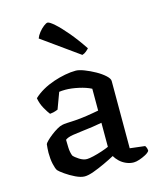

<svg xmlns="http://www.w3.org/2000/svg" viewBox="-114 -840 768 926"><g transform="rotate(-15 270.0 -377.5)"><path d="M194 4Q175 4 149 -8.5Q123 -21 101 -36.5Q79 -52 72 -60Q65 -70 59.5 -95Q54 -120 54 -151Q54 -163 55 -173.5Q56 -184 57 -194Q59 -199 69.5 -209.5Q80 -220 95.5 -232Q111 -244 126.5 -253Q142 -262 153 -264Q160 -266 177.5 -267Q195 -268 217 -269Q231 -270 246 -271.5Q261 -273 276.5 -275.5Q292 -278 307.5 -280.5Q323 -283 338 -286V-395Q313 -408 276.5 -416Q240 -424 211 -424Q202 -424 194 -423.5Q186 -423 180 -422L150 -341Q146 -340 137.5 -336.5Q129 -333 110 -331Q101 -342 87 -366.5Q73 -391 68 -420Q88 -439 114.5 -454Q141 -469 170.5 -479Q200 -489 229 -494.5Q258 -500 283 -500Q299 -500 325 -490Q351 -480 377 -465.5Q403 -451 420.5 -435Q438 -419 438 -407V-71L513 -62Q515 -59 518 -52.5Q521 -46 521 -36Q515 -27 500 -19Q485 -11 468.5 -5.5Q452 0 440 0Q421 0 402.5 -8Q384 -16 370.5 -29Q357 -42 349 -56Q327 -44 297 -30Q267 -16 239.5 -6Q212 4 194 4ZM226 -74Q237 -74 258.5 -79Q280 -84 302.5 -91.5Q325 -99 338 -105V-225Q316 -221 290 -217Q264 -213 243 -211Q217 -208 191 -204Q165 -200 152 -190Q152 -174 153 -150.5Q154 -127 161 -109Q169 -99 188.5 -86.5Q208 -74 226 -74ZM334 -565 151 -696Q156 -710 167.5 -724.5Q179 -739 192 -749Q205 -759 212 -759Q221 -759 245 -738Q269 -717 301.5 -678.5Q334 -640 368 -589Q364 -584 354.5 -576Q345 -568 334 -565Z"/></g></svg>

Font: Texturina 12pt Medium
Style: Regular
Weight: 500
Designer: Guillermo Torres Carreño
Foundry: Omnibus-Type
Version: Version 1.002